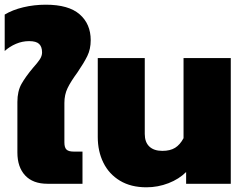

<svg xmlns="http://www.w3.org/2000/svg" viewBox="-50 -782 1042 817"><path d="M24 -133V-348Q24 -394 41.5 -425Q59 -456 91 -494Q110 -515 119.5 -529.5Q129 -544 129 -559Q129 -583 116.5 -595Q104 -607 74 -607Q45 -607 18 -595.5Q-9 -584 -30 -565V-720Q3 -740 49 -751Q95 -762 145 -762Q242 -762 289 -721Q336 -680 336 -611Q336 -573 321.5 -543.5Q307 -514 279 -473Q251 -435 237.5 -407Q224 -379 224 -344V-176Q224 -154 233 -145.5Q242 -137 263 -137H301V0H152Q90 0 57 -35.5Q24 -71 24 -133Z M366 -199V-535H566V-212Q566 -177 585.5 -158.5Q605 -140 641 -140Q674 -140 695 -153Q716 -166 731 -194V-535H932V0H742V-50Q712 -20 667 -2.5Q622 15 573 15Q507 15 460.5 -13Q414 -41 390 -89.5Q366 -138 366 -199Z"/></svg>

Font: Prompt ExtraBold
Style: Regular
Weight: 800
Designer: Katatrad Team
Foundry: CadsonDemak
Version: Version 1.001